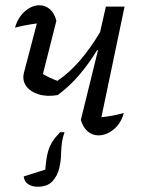

<svg xmlns="http://www.w3.org/2000/svg" viewBox="-20 -508 541 729"><path d="M199 -147Q158 -140 126 -150Q94 -160 78.5 -182.5Q63 -205 72 -236L120 -419Q75 -413 37 -403Q48 -442 74.5 -465Q101 -488 130 -488Q152 -488 169.5 -473Q187 -458 194 -429L143 -227Q168 -212 198 -201Q245 -233 285 -280Q325 -327 360 -386L382 -483H453L365 -63Q407 -67 450 -79Q440 -40 412 -17Q384 6 354 6Q331 6 313 -9Q295 -24 287 -53L352 -317L349 -318Q318 -267 281 -223.5Q244 -180 199 -147ZM123 201Q101 201 86.5 191Q72 181 70 162L152 136Q155 97 161 73Q167 49 178 31.5Q189 14 208 -6H225Q218 14 215.5 31Q213 48 212 73Q212 101 205 130.5Q198 160 179 180.5Q160 201 123 201Z"/></svg>

Font: Piazzolla
Style: Italic
Weight: 400
Italic angle: -11.3°
Designer: Juan Pablo del Peral
Foundry: Huerta Tipografica
Version: Version 1.330